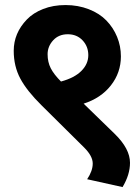

<svg xmlns="http://www.w3.org/2000/svg" viewBox="-20 -680 560 768"><path d="M224 -353.9Q278.1 -368.6 305.6 -396.4Q333.2 -424.2 333.2 -459.3Q333.2 -494.4 310.2 -518.7Q287.2 -543 251 -543Q214.9 -543 192.6 -518.7Q170.4 -494.4 170.4 -463.1Q170.4 -431.7 183 -407Q195.7 -382.2 224 -353.9ZM328.6 36.9Q350.9 3.5 350.9 -26Q350.9 -55.6 317 -89.5L146.1 -258.8Q87.5 -316.5 61.2 -365.8Q34.9 -415.1 34.9 -476.7Q34.9 -547.5 87.5 -602.1Q112.7 -628.4 152.7 -644.1Q192.6 -659.8 242.4 -659.8Q292.2 -659.8 335.2 -643.1Q378.2 -626.4 405.7 -597.8Q433.3 -569.3 448.4 -532.4Q463.6 -495.4 463.6 -454.5Q463.6 -389.3 423.4 -338.2Q383.2 -287.2 314.5 -265.4L438.8 -144.6Q500 -84.9 500 -28.8Q500 18.7 470.2 68.3Z"/></svg>

Font: Khula
Style: Bold
Weight: 700
Designer: Erin McLaughlin, Steve Matteson
Version: Version 1.000;PS 1.0;hotconv 1.0.72;makeotf.lib2.5.5900; ttf